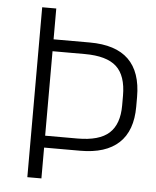

<svg xmlns="http://www.w3.org/2000/svg" viewBox="-51 -744 640 788"><g transform="rotate(5 269.0 -350.0)"><path d="M91 -700H149V-573H298Q405 -573 458 -521.5Q511 -470 511 -367V-327Q511 -228 457 -177.5Q403 -127 298 -127H145V-176H282Q372 -176 412.5 -213Q453 -250 453 -327V-367Q453 -450 412.5 -487Q372 -524 282 -524H135L149 -542V0H91Z"/></g></svg>

Font: Pathway Extreme 8pt Thin 12pt Thin
Style: Regular
Weight: 250
Version: Version 1.001;gftools[0.9.26]